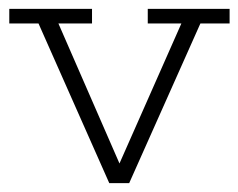

<svg xmlns="http://www.w3.org/2000/svg" viewBox="-20 -414 539 434"><path d="M227 0 67 -361H1V-394H188V-361H112L259 -24H241L390 -361H314V-394H499V-361H433L272 0Z"/></svg>

Font: Rokkitt ExtraLight
Style: Regular
Weight: 250
Version: Version 3.103